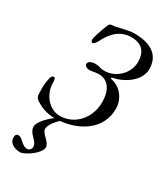

<svg xmlns="http://www.w3.org/2000/svg" viewBox="-229 -752 982 1137"><g transform="rotate(30 261.5 -183.0)"><path d="M360 -365C428 -377 523 -434 523 -518C523 -605 464 -658 341 -657C316 -657 288 -651 262 -645C239 -639 218 -634 205 -634C200 -634 185 -633 179 -618C162 -576 142 -517 142 -503C142 -496 144 -484 153 -484C162 -484 174 -499 180 -511C219 -592 272 -629 337 -629C416 -629 444 -583 444 -521C444 -445 377 -376 296 -376C278 -376 269 -379 260 -382C252 -384 245 -386 231 -386C212 -386 184 -378 184 -359C184 -344 202 -336 215 -336C227 -336 238 -338 248 -340C258 -341 268 -343 280 -343C338 -343 379 -298 379 -208C379 -96 299 -13 201 -13C126 -13 69 -87 69 -162C69 -184 67 -196 56 -196C46 -196 40 -187 37 -174C24 -117 30 -78 30 -59C30 -44 41 -32 52 -25C81 -6 125 14 181 14C137 47 99 91 99 118C99 142 113 158 127 173C142 189 158 203 158 225C158 240 146 253 132 253C110 253 96 239 82 227C72 217 60 208 48 208C36 208 28 215 28 235C28 267 59 291 105 291C136 291 224 232 224 190C224 172 210 157 195 142C180 127 165 112 165 98C165 82 175 52 218 12C348 0 469 -76 469 -215C469 -276 430 -340 357 -355C352 -356 349 -363 360 -365Z"/></g></svg>

Font: EB Garamond
Style: Italic
Weight: 400
Italic angle: -17.2°
Designer: Georg Duffner and Octavio Pardo
Foundry: Georg Duffner
Version: Version 1.000;PS 001.000;hotconv 1.0.88;makeotf.lib2.5.64775